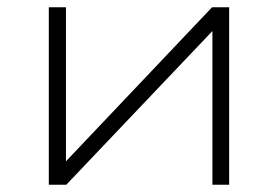

<svg xmlns="http://www.w3.org/2000/svg" viewBox="-20 -507 763 527"><path d="M114 0V-487H161V-60H157L562 -487H609V0H563V-426H567L162 0Z"/></svg>

Font: Nunito Sans 10pt Expanded ExtraLight
Style: Regular
Weight: 250
Width: 7
Designer: Vernon Adams
Foundry: Vernon Adams
Version: Version 3.101;gftools[0.9.27]